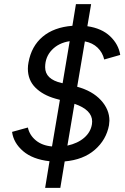

<svg xmlns="http://www.w3.org/2000/svg" viewBox="-20 -800 603 923"><path d="M218 -25Q137 -34 91 -73.5Q45 -113 38 -166L114 -187Q122 -150 152.5 -125Q183 -100 230 -96L268 -320L246 -326Q186 -343 150 -379Q114 -415 114 -470Q114 -485 117 -500Q131 -578 185 -623.5Q239 -669 328 -676L345 -780H418L400 -674Q469 -664 509.5 -625.5Q550 -587 558 -536L481 -514Q473 -548 449 -571Q425 -594 388 -601L351 -383Q424 -363 465 -318.5Q506 -274 506 -220Q506 -214 504 -198Q491 -128 436 -80Q381 -32 291 -24L270 103H197ZM276 -401 281 -400 315 -602Q262 -594 229.5 -560Q197 -526 197 -477Q197 -419 276 -401ZM422 -203Q423 -208 423 -216Q423 -272 338 -301L304 -100Q354 -111 385 -138Q416 -165 422 -203Z"/></svg>

Font: Oak Sans
Style: Italic
Weight: 400
Italic angle: -9.49998°
Foundry: Erik Kennedy, Walven
Version: Version 1.000